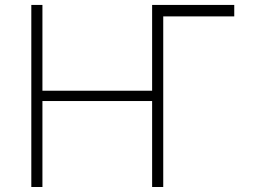

<svg xmlns="http://www.w3.org/2000/svg" viewBox="-20 -747 1012 767"><path d="M915.8 -727.3V-681.5H632.1V0H587.7V-343.4H149.5V0H105.1V-727.3H149.5V-384.6H587.7V-727.3Z"/></svg>

Font: Inter UI Extra Light
Style: Regular
Weight: 200
Designer: Rasmus Andersson
Foundry: rsms
Version: 3.2;8d6f07862